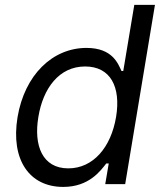

<svg xmlns="http://www.w3.org/2000/svg" viewBox="-20 -747 661 779"><path d="M236.5 11.4C341.3 11.4 387.8 -54 411.2 -83.8H421.2L407 0H487.9L608.7 -727.3H524.9L480.1 -458.8H473C459.5 -487.2 437.5 -552.6 331 -552.6C193.2 -552.6 79.9 -443.2 51.1 -271.3C22.7 -98 99.8 11.4 236.5 11.4ZM135.7 -272.7C154.5 -387.8 219.1 -477.3 325.3 -477.3C427.9 -477.3 471.2 -394.9 451 -272.7C430.4 -149.1 358 -63.9 257.1 -63.9C152 -63.9 116.1 -156.2 135.7 -272.7Z"/></svg>

Font: Margiela Sans
Style: Italic
Weight: 400
Italic angle: -9.39999°
Designer: Stefan Endress, Andreas Faust
Version: Version 1.100;FEAKit 1.0